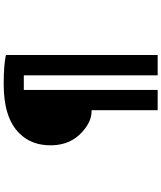

<svg xmlns="http://www.w3.org/2000/svg" viewBox="63 -882 874 1040"><g transform="rotate(-90 500.0 -362.0)"><path d="M423 -303H416Q362 -303 306 -353Q236 -415 233 -516Q230 -627 298 -694Q381 -779 563 -779Q668 -779 722 -767V55H612V-670H533V55H423Z"/></g></svg>

Font: KaiGen Gothic KR Heavy
Style: Heavy
Weight: 900
Designer: Ryoko NISHIZUKA  (kana & ideographs); Paul D. Hunt (Latin, Greek & Cyrillic); Wenlong ZHANG  (bopomofo); Sandoll Communi
Foundry: Adobe Systems Incorporated
Version: Version 1.002 March 28, 2018